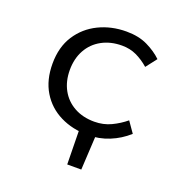

<svg xmlns="http://www.w3.org/2000/svg" viewBox="-122 -606 844 886"><g transform="rotate(20 300.0 -163.0)"><path d="M303 172 300 -10H382L372 172ZM346 12Q270 12 209.5 -18Q149 -48 114.5 -105Q80 -162 80 -242Q80 -324 117 -381Q154 -438 215.5 -468Q277 -498 351 -498Q411 -498 454.5 -477Q498 -456 528 -427L487 -374Q457 -400 425 -415Q393 -430 354 -430Q298 -430 255 -406.5Q212 -383 188.5 -340.5Q165 -298 165 -242Q165 -187 188 -145Q211 -103 253.5 -79.5Q296 -56 352 -56Q397 -56 434.5 -74Q472 -92 502 -117L539 -64Q499 -28 449.5 -8Q400 12 346 12Z"/></g></svg>

Font: Source Code Pro
Style: Regular
Weight: 400
Monospace: yes
Designer: Paul D. Hunt, Teo Tuominen
Foundry: Adobe Systems Incorporated
Version: Version 1.018;hotconv 1.0.116;makeotfexe 2.5.65601